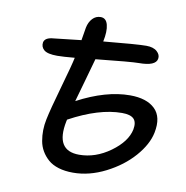

<svg xmlns="http://www.w3.org/2000/svg" viewBox="-80 -841 845 870"><g transform="rotate(10 342.5 -406.0)"><path d="M312 -47.9Q274.4 -47.9 245.1 -56.9Q215.8 -65.9 197.3 -82.3Q178.7 -98.6 166.5 -119.4Q154.3 -140.1 149.9 -165Q145.5 -189.9 146 -214.6Q146.5 -239.3 151.9 -265.1Q161.6 -312.5 192.6 -421.1Q223.6 -529.8 230 -562Q176.3 -557.1 149.9 -557.1Q105 -557.1 88.9 -571Q72.8 -585 76.2 -606Q81.1 -628.9 120.1 -631.8Q176.8 -638.7 246.1 -646Q247.6 -657.2 255.9 -705.1Q261.2 -731.4 276.6 -747.8Q292 -764.2 314 -764.2Q339.4 -764.2 346.9 -734.6Q354.5 -705.1 344.2 -657.2Q498 -671.9 540 -671.9Q572.8 -671.9 589.6 -656.7Q606.4 -641.6 603 -623Q597.2 -588.9 520 -588.9Q485.4 -588.9 323.2 -571.8Q314.5 -539.1 294.7 -470Q274.9 -400.9 266.1 -369.1Q396.5 -438 506.8 -438Q583.5 -438 621.6 -401.1Q659.7 -364.3 645 -291Q633.8 -235.4 584.7 -179.4Q535.6 -123.5 461.2 -85.7Q386.7 -47.9 312 -47.9ZM242.2 -271Q214.4 -132.8 325.2 -132.8Q400.4 -132.8 468.3 -181.9Q536.1 -231 547.9 -288.1Q554.2 -322.3 538.8 -337.6Q523.4 -353 484.9 -353Q378.9 -353 244.1 -279.8Q243.7 -278.3 243.2 -275.4Q242.7 -272.5 242.2 -271Z"/></g></svg>

Font: Shantell Sans Irregular
Style: Italic
Weight: 400
Italic angle: -11.31°
Designer: Stephen Nixon, Anya Danilova, Shantell Martin
Foundry: Arrow Type
Version: Version 1.006;[9816181b4]